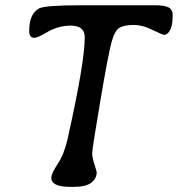

<svg xmlns="http://www.w3.org/2000/svg" viewBox="-20 -709 676 729"><path d="M301.8 -567.4Q301.8 -611.8 247.6 -611.8Q211.9 -611.8 176.8 -596.2Q170.9 -593.8 146 -579.6Q121.1 -565.4 109.9 -565.4Q90.8 -565.4 90.8 -591.3Q90.8 -656.2 127.9 -676.8Q149.9 -689 287.6 -689H570.8Q605 -689 620.4 -680.7Q635.7 -672.4 635.7 -650.9Q635.7 -603.5 619.6 -585.4Q611.8 -576.7 604.2 -576.7Q596.7 -576.7 559.1 -595.5Q521.5 -614.3 487.1 -614.3Q452.6 -614.3 434.3 -604Q416 -593.8 403.8 -550Q391.6 -506.3 360.8 -325.2Q330.1 -144 330.1 -127.4Q330.1 -110.8 338.6 -84.5Q347.2 -58.1 347.2 -55.2Q347.2 -31.2 326.7 -15.4Q306.2 0.5 260.3 0.5H246.6Q174.8 0.5 174.8 -33.7Q174.8 -50.3 199.2 -86.9Q223.6 -123.5 236.3 -180.2Q301.8 -472.2 301.8 -567.4Z"/></svg>

Font: Averia Libre
Style: Italic
Weight: 400
Italic angle: -7.90001°
Version: Version 1.002